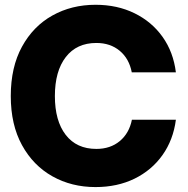

<svg xmlns="http://www.w3.org/2000/svg" viewBox="-20 -759 773 791"><path d="M373.5 11.7Q274.9 11.7 195.8 -32.7Q116.7 -77.1 70.6 -161.1Q24.4 -245.1 24.4 -363.3Q24.4 -482.4 70.6 -566.7Q116.7 -650.9 195.8 -695.1Q274.9 -739.3 373.5 -739.3Q463.4 -739.3 534.4 -704.3Q605.5 -669.4 649.9 -606.9Q694.3 -544.4 704.6 -460.9H522.9Q512.2 -517.1 473.4 -549.6Q434.6 -582 377 -582Q295.9 -582 251 -523.9Q206.1 -465.8 206.1 -363.3Q206.1 -261.2 250.7 -203.4Q295.4 -145.5 377 -145.5Q434.6 -145.5 473.4 -177.7Q512.2 -210 523.4 -265.6H704.6Q693.8 -182.6 649.4 -120.1Q605 -57.6 534.2 -22.9Q463.4 11.7 373.5 11.7Z"/></svg>

Font: Inter Display Extra Bold
Style: Regular
Weight: 800
Designer: Rasmus Andersson
Foundry: rsms
Version: Version 4.000;git-4fc901f